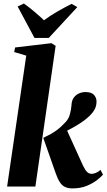

<svg xmlns="http://www.w3.org/2000/svg" viewBox="-20 -1063 607 1094"><path d="M20.5 0 129.5 -746 61 -766.5 66 -792.5 273 -817 297 -802 181.5 0ZM392.5 10.5Q368 10.5 350.5 2.2Q333 -6 320.8 -25Q308.5 -44 297.5 -75.5L226.5 -277.5Q248 -287.5 267.5 -298.2Q287 -309 306.5 -323.5Q326 -338 346.5 -360Q370 -381.5 378 -410.8Q386 -440 387.5 -465Q388.5 -490.5 400.5 -506.8Q412.5 -523 430.2 -530.8Q448 -538.5 466.5 -538.5Q501.5 -538.5 515.8 -522Q530 -505.5 530 -485Q530 -455 515.2 -432.8Q500.5 -410.5 480 -393.5Q465.5 -380 442 -364.2Q418.5 -348.5 390.2 -333Q362 -317.5 333.2 -304.5Q304.5 -291.5 279.5 -282.5L354 -337L452.5 -120.5Q465 -94 476.2 -83.2Q487.5 -72.5 502.5 -72.5Q512 -72.5 525.8 -77.8Q539.5 -83 552.5 -95L567 -68Q555.5 -54.5 531.5 -36Q507.5 -17.5 472.8 -3.5Q438 10.5 392.5 10.5ZM176.5 -847 80.5 -1026 116 -1043Q147.5 -1020.5 176.5 -996Q205.5 -971.5 230.5 -947.5Q266.5 -974 307.8 -997.8Q349 -1021.5 388 -1041L420.5 -1022.5L258 -847Z"/></svg>

Font: Merriweather 96pt Black
Style: Italic
Weight: 900
Italic angle: -7.8°
Version: Version 2.101